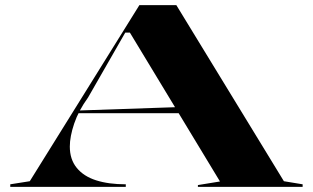

<svg xmlns="http://www.w3.org/2000/svg" viewBox="-20 -728 1219 748"><path d="M20 0V-10L96 -22L523 -708H667L1086 -22L1159 -10V0H751V-7L837 -21L486 -601H468L323 -348Q286 -297 269 -246.5Q252 -196 252 -157Q252 -107 279 -74Q306 -41 354.5 -25.5Q403 -10 470 -10V0ZM271 -287V-297L681 -311V-287Z"/></svg>

Font: Kalnia Expanded Medium
Style: Regular
Weight: 500
Width: 7
Designer: Frida Medrano
Foundry: Frida Medrano
Version: Version 1.105